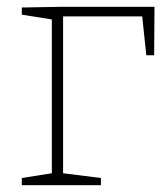

<svg xmlns="http://www.w3.org/2000/svg" viewBox="-20 -543 490 563"><path d="M433 -523 432 -381H409L397 -495H165V-35L276 -21V0H44V-21L132 -35V-486L44 -500V-521L157 -523Z"/></svg>

Font: Bitter ExtraLight
Style: Regular
Weight: 200
Designer: Sol Matas, and Bitter project Authors
Foundry: Sol Matas
Version: Version 2.001